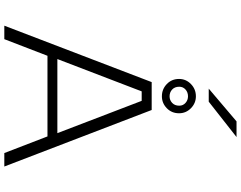

<svg xmlns="http://www.w3.org/2000/svg" viewBox="-136 -1008 1143 912"><g transform="rotate(90 436.0 -551.5)"><path d="M770.5 0H706.5L627.5 -205H244.5L165.5 0H101.5L369.5 -700H502ZM413.5 -652.5 260 -252H612L458.5 -652.5ZM437 -748.5Q403 -748.5 378.8 -771.8Q354.5 -795 354.5 -830Q354.5 -863 378.8 -886.5Q403 -910 437 -910Q469.5 -910 493.5 -886.5Q517.5 -863 517.5 -830Q517.5 -795 493.5 -771.8Q469.5 -748.5 437 -748.5ZM437 -785Q455 -785 468.2 -797.2Q481.5 -809.5 481.5 -831Q481.5 -849 468.2 -860.8Q455 -872.5 437 -872.5Q418 -872.5 404.8 -860.8Q391.5 -849 391.5 -831Q391.5 -809.5 404.8 -797.2Q418 -785 437 -785ZM462.5 -971H400.5L556 -1103H630.5Z"/></g></svg>

Font: Trispace SemiExpanded ExtraLight
Style: Regular
Weight: 200
Width: 6
Designer: Tyler Finck
Foundry: Etcetera Type Company
Version: Version 1.210; ttfautohint (v1.8.3)